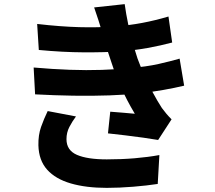

<svg xmlns="http://www.w3.org/2000/svg" viewBox="-20 -843 1040 930"><path d="M160 -727Q272 -714 363.5 -711.5Q455 -709 535 -715Q605 -720 668.5 -732Q732 -744 796 -763L814 -637Q758 -622 694 -610.5Q630 -599 563 -594Q486 -589 385 -589.5Q284 -590 168 -601ZM143 -516Q234 -508 317 -505Q400 -502 473 -504.5Q546 -507 606 -513Q690 -520 747.5 -533Q805 -546 850 -559L872 -428Q826 -417 772 -407.5Q718 -398 657 -391Q594 -384 510.5 -381Q427 -378 334.5 -379.5Q242 -381 150 -386ZM474 -687Q466 -717 456.5 -746Q447 -775 436 -807L584 -823Q591 -773 600.5 -728Q610 -683 621.5 -641.5Q633 -600 646 -560Q658 -527 677 -483.5Q696 -440 719 -397Q742 -354 764 -320Q775 -305 786 -292Q797 -279 811 -265L746 -165Q718 -170 675 -176Q632 -182 586 -187.5Q540 -193 503 -197L514 -302Q542 -300 576.5 -297Q611 -294 633 -292Q593 -359 565.5 -421.5Q538 -484 521 -537Q509 -572 501 -597Q493 -622 487 -642.5Q481 -663 474 -687ZM348 -279Q330 -255 316 -228Q302 -201 302 -169Q302 -115 352.5 -93Q403 -71 497 -71Q568 -71 633 -76.5Q698 -82 752 -92L744 48Q692 56 625 61.5Q558 67 497 67Q397 67 323 45.5Q249 24 208.5 -21Q168 -66 166 -139Q165 -189 179 -228.5Q193 -268 211 -305Z"/></svg>

Font: Noto Sans JP Thin ExtraBold
Style: Regular
Weight: 800
Version: Version 2.004-H2;hotconv 1.0.118;makeotfexe 2.5.65603